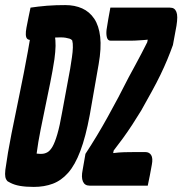

<svg xmlns="http://www.w3.org/2000/svg" viewBox="-33 -730 717 755"><path d="M224 -710Q261 -710 290 -697Q319 -684 337.5 -656.5Q356 -629 361 -585Q366 -541 355 -478L320 -278Q304 -192 283 -136.5Q262 -81 235 -50.5Q208 -20 174.5 -7.5Q141 5 100 5Q84 5 70.5 4Q57 3 45.5 1Q34 -1 25 -4Q16 -7 9 -10.5Q2 -14 -3 -17Q-10 -24 -12 -34Q-14 -44 -12 -62Q-3 -128 12 -203.5Q27 -279 44 -360.5Q61 -442 76.5 -527.5Q92 -613 103 -700L195 -617L182 -591Q186 -572 185.5 -549.5Q185 -527 181 -497Q174 -451 164.5 -404.5Q155 -358 145.5 -312Q136 -266 126.5 -219Q117 -172 111 -126Q114 -126 117 -125.5Q120 -125 123.5 -125Q127 -125 130 -125Q142 -125 153 -131Q164 -137 173.5 -153.5Q183 -170 192.5 -202.5Q202 -235 211 -287L243 -460Q247 -485 250 -505.5Q253 -526 253.5 -543Q254 -560 251 -571Q247 -576 240.5 -578Q234 -580 225.5 -581.5Q217 -583 206 -583Q189 -583 172.5 -581.5Q156 -580 141.5 -578Q127 -576 113 -574.5Q99 -573 87 -573Q78 -573 73.5 -578Q69 -583 68.5 -594Q68 -605 71 -621Q75 -642 79 -661.5Q83 -681 87 -700Q100 -702 117 -704Q134 -706 152 -707.5Q170 -709 188.5 -709.5Q207 -710 224 -710ZM548 0H319Q300 0 293 -16.5Q286 -33 292 -62L303 -125Q326 -160 348 -196.5Q370 -233 391 -271Q412 -309 432.5 -347.5Q453 -386 473 -426Q486 -450 498.5 -473Q511 -496 523 -519Q535 -542 546 -564L548 -574Q540 -573 532 -572.5Q524 -572 516 -571.5Q508 -571 499.5 -570.5Q491 -570 482 -570H402Q391 -570 387.5 -582.5Q384 -595 386 -613Q389 -634 393 -656Q397 -678 401 -700H635Q645 -700 651 -696Q657 -692 660.5 -683.5Q664 -675 664 -661.5Q664 -648 661 -629L647 -553Q637 -525 625 -496Q613 -467 598 -436Q583 -405 564 -370.5Q545 -336 522 -295Q505 -267 487 -239.5Q469 -212 450.5 -186.5Q432 -161 414 -138L412 -128Q436 -131 455.5 -131.5Q475 -132 494 -132H539Q554 -132 561.5 -120Q569 -108 564 -82Q560 -60 556 -39Q552 -18 548 0Z"/></svg>

Font: Rec Mono Semicasual
Style: Bold Italic
Weight: 700
Italic angle: -10°
Version: Version 1.085; ttfautohint (v1.8.4.7-5d5b)